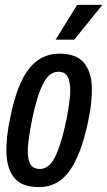

<svg xmlns="http://www.w3.org/2000/svg" viewBox="-20 -755 438 784"><path d="M139 9Q71 9 40 -27Q9 -63 6.5 -127.5Q4 -192 22 -276Q50 -414 99 -475Q148 -536 222 -536Q291 -536 322 -499.5Q353 -463 355 -400.5Q357 -338 340 -260Q312 -125 264.5 -58Q217 9 139 9ZM144 -65Q164 -65 182 -81.5Q200 -98 216.5 -140.5Q233 -183 250 -260Q261 -314 265.5 -359.5Q270 -405 260 -433.5Q250 -462 218 -462Q197 -462 179 -445.5Q161 -429 144.5 -387.5Q128 -346 112 -272Q100 -214 95 -167Q90 -120 100 -92.5Q110 -65 144 -65ZM207 -593 295 -735H398L283 -593Z"/></svg>

Font: Mona Sans Condensed Medium
Style: Italic
Weight: 500
Width: 3
Italic angle: -11.7°
Designer: Deni Anggara
Foundry: GitHub
Version: Version 1.001; ttfautohint (v1.8.4.7-5d5b);gftools[0.9.31]